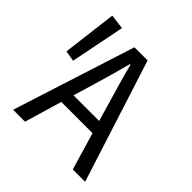

<svg xmlns="http://www.w3.org/2000/svg" viewBox="-184 -829 969 969"><g transform="rotate(45 300.0 -345.0)"><path d="M248 -367C270 -440 287 -501 308 -580H312C332 -501 351 -440 372 -367L401 -267H218ZM54 0H139L198 -200H421L480 0H568L358 -656H264ZM93 -389 151 -680 72 -690 36 -399Z"/></g></svg>

Font: Hasklig
Style: Regular
Weight: 400
Monospace: yes
Designer: Paul D. Hunt, Teo Tuominen
Foundry: Adobe Systems Incorporated
Version: Version 2.030;PS 1.0;hotconv 16.6.51;makeotf.lib2.5.65220